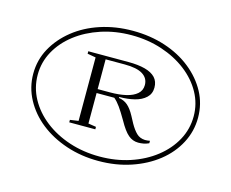

<svg xmlns="http://www.w3.org/2000/svg" viewBox="-80 -835 908 754"><g transform="rotate(15 374.0 -458.5)"><path d="M374 -194Q304 -194 243 -214.5Q182 -235 136.5 -271Q91 -307 65 -355.5Q39 -404 39 -459Q39 -515 65 -562.5Q91 -610 136.5 -646.5Q182 -683 243 -703Q304 -723 374 -723Q445 -723 506 -703Q567 -683 612.5 -646.5Q658 -610 683.5 -562.5Q709 -515 709 -459Q709 -404 683.5 -355.5Q658 -307 612.5 -271Q567 -235 506 -214.5Q445 -194 374 -194ZM374 -212Q440 -212 497.5 -231Q555 -250 598.5 -284Q642 -318 666.5 -363Q691 -408 691 -460Q691 -511 666.5 -555.5Q642 -600 598.5 -633.5Q555 -667 497.5 -686Q440 -705 374 -705Q308 -705 250.5 -686Q193 -667 149.5 -633.5Q106 -600 81.5 -555.5Q57 -511 57 -460Q57 -408 81.5 -363Q106 -318 149.5 -284Q193 -250 250.5 -231Q308 -212 374 -212ZM507 -304Q484 -304 466 -319.5Q448 -335 427 -373Q409 -404 396.5 -421.5Q384 -439 371 -450H299V-326L331 -321V-311H225V-321L259 -326V-584L225 -590V-600H388Q428 -600 456 -592.5Q484 -585 498.5 -569.5Q513 -554 513 -529Q513 -504 496 -488Q479 -472 451 -465Q423 -458 389 -458V-454Q410 -451 425 -438Q440 -425 454 -399L469 -371Q482 -348 495.5 -335Q509 -322 530 -321Q535 -321 540 -321.5Q545 -322 550 -323V-313Q539 -308 528.5 -306Q518 -304 507 -304ZM349 -466Q386 -466 414 -472.5Q442 -479 458 -493Q474 -507 474 -529Q474 -557 450 -572Q426 -587 377 -587H299V-466Z"/></g></svg>

Font: Kalnia SemiExpanded Light
Style: Regular
Weight: 300
Width: 6
Designer: Frida Medrano
Foundry: Frida Medrano
Version: Version 1.105